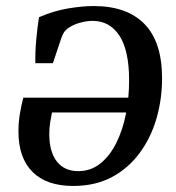

<svg xmlns="http://www.w3.org/2000/svg" viewBox="-20 -603 581 635"><path d="M222 12Q134 12 87.5 -34.5Q41 -81 41 -168Q41 -199 46 -228Q51 -257 57 -280H451L442 -231H152Q149 -217 146 -198.5Q143 -180 143 -160Q143 -101 168 -69Q193 -37 239 -37Q280 -37 311.5 -62Q343 -87 364.5 -130Q386 -173 396.5 -226.5Q407 -280 407 -337Q407 -436 375 -485Q343 -534 286 -534Q268 -534 247 -528.5Q226 -523 210 -513Q196 -504 191 -495Q186 -486 182 -475L155 -394H97Q96 -430 100 -473Q104 -516 109 -546Q157 -567 204.5 -575Q252 -583 290 -583Q400 -583 458 -523.5Q516 -464 516 -344Q516 -275 497.5 -211Q479 -147 441.5 -96.5Q404 -46 349.5 -17Q295 12 222 12Z"/></svg>

Font: Rasa Medium
Style: Italic
Weight: 500
Italic angle: -7.10001°
Designer: Anna Giedrys (Yrsa+Rasa design), David Brezina (Yrsa art-direction, Rasa art-direction, design)
Foundry: Rosetta Type Foundry
Version: Version 2.004